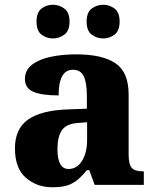

<svg xmlns="http://www.w3.org/2000/svg" viewBox="-20 -779 654 809"><path d="M200 10Q135 10 89 -30Q43 -70 43 -154Q43 -236 98 -275Q153 -314 265 -318L346 -321V-375Q346 -430 333 -457.5Q320 -485 287 -485Q227 -485 227 -377Q155 -377 120 -392.5Q85 -408 85 -446Q85 -483 114.5 -506Q144 -529 193 -539.5Q242 -550 301 -550Q411 -550 466.5 -512.5Q522 -475 522 -381V-128Q522 -87 535 -72Q548 -57 582 -57H586V0H379L356 -62H346Q324 -35 304.5 -19.5Q285 -4 261 3Q237 10 200 10ZM269 -67Q304 -67 325.5 -101Q347 -135 347 -191V-264L310 -261Q260 -258 241 -230.5Q222 -203 222 -151Q222 -67 269 -67ZM415 -617Q388 -617 366.5 -633Q345 -649 345 -688Q345 -727 366.5 -743Q388 -759 415 -759Q441 -759 462.5 -743Q484 -727 484 -688Q484 -649 462.5 -633Q441 -617 415 -617ZM203 -617Q176 -617 155 -633Q134 -649 134 -688Q134 -727 155 -743Q176 -759 203 -759Q229 -759 251 -743Q273 -727 273 -688Q273 -649 251 -633Q229 -617 203 -617Z"/></svg>

Font: Noto Serif ExtraBold
Style: Regular
Weight: 800
Designer: Monotype Design Team
Foundry: Monotype Imaging Inc.
Version: Version 2.014